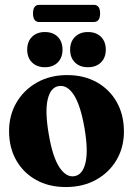

<svg xmlns="http://www.w3.org/2000/svg" viewBox="-20 -764 550 794"><path d="M258 -453.5Q327.5 -453.5 380.5 -423.8Q433.5 -394 463 -341.5Q492.5 -289 492.5 -220Q492.5 -154.5 462 -102.5Q431.5 -50.5 377.2 -20.5Q323 9.5 252 9.5Q182 9.5 129.2 -20Q76.5 -49.5 47 -101.5Q17.5 -153.5 17.5 -222Q17.5 -287.5 48.2 -340Q79 -392.5 133.2 -423Q187.5 -453.5 258 -453.5ZM288 -35.5Q321.5 -41 333.5 -90.5Q345.5 -140 329.5 -234Q313 -329.5 285.2 -371.8Q257.5 -414 222.5 -408Q189 -402.5 177.2 -352.8Q165.5 -303 181.5 -209.5Q197.5 -114.5 225.8 -72Q254 -29.5 288 -35.5ZM165.5 -486Q132.5 -486 112.5 -505.8Q92.5 -525.5 92.5 -558.5Q92.5 -592 112.5 -611.8Q132.5 -631.5 165.5 -631.5Q199 -631.5 218.8 -611.8Q238.5 -592 238.5 -558.5Q238.5 -525.5 218.8 -505.8Q199 -486 165.5 -486ZM343.5 -486Q310 -486 290 -505.8Q270 -525.5 270 -558.5Q270 -591.5 290.2 -611.5Q310.5 -631.5 343.5 -631.5Q377.5 -631.5 397.5 -611.8Q417.5 -592 417.5 -558.5Q417.5 -525.5 397.5 -505.8Q377.5 -486 343.5 -486ZM116.5 -708.5Q116.5 -744 142.5 -744H367.5Q394 -744 394 -708.5Q394 -673 367.5 -673H142.5Q116.5 -673 116.5 -708.5Z"/></svg>

Font: Fraunces 144pt S050
Style: Bold
Weight: 700
Version: Version 1.000; ttfautohint (v1.8.3)